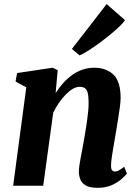

<svg xmlns="http://www.w3.org/2000/svg" viewBox="-20 -890 659 920"><path d="M246.5 -444Q263.5 -470.5 283.2 -492.5Q303 -514.5 326.2 -531Q349.5 -547.5 376 -556.5Q402.5 -565.5 432 -565.5Q488 -565.5 523 -533Q558 -500.5 558 -420Q558 -403.5 553.8 -372.8Q549.5 -342 544 -308Q538.5 -274 534 -247Q530 -222 525 -194.2Q520 -166.5 516.2 -141Q512.5 -115.5 512 -97Q512 -79 517.5 -73.5Q523 -68 530 -68Q538.5 -68 548.5 -73Q558.5 -78 575 -91L588 -58.5Q583 -51 565.2 -34.5Q547.5 -18 518 -4Q488.5 10 447.5 10Q410 10 390.8 -1.5Q371.5 -13 364.8 -30.8Q358 -48.5 358 -67.5Q358 -79.5 360.2 -96.2Q362.5 -113 366.5 -133.5Q370.5 -154 374.5 -175.5Q378.5 -197 382 -217Q385.5 -237.5 389.5 -261.2Q393.5 -285 397 -310Q400.5 -335 402.8 -359Q405 -383 404.5 -404Q404 -432 399.8 -447Q395.5 -462 386 -468Q376.5 -474 361.5 -474Q345.5 -474 328.5 -464Q311.5 -454 294.8 -436.8Q278 -419.5 262.5 -397.2Q247 -375 235 -350L187 0H43L106 -471.5L54.5 -499.5L62 -540L232.5 -565.5L256.5 -553.5ZM324.5 -655.5 491 -870.5 579 -793.5Q573 -783.5 554.8 -765.5Q536.5 -747.5 511 -726.5Q485.5 -705.5 457.8 -685Q430 -664.5 404.5 -648.2Q379 -632 361.5 -624.5Z"/></svg>

Font: Merriweather 24pt ExtraBold
Style: Italic
Weight: 800
Italic angle: -7.8°
Version: Version 2.101